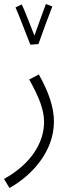

<svg xmlns="http://www.w3.org/2000/svg" viewBox="-38 -704 353 954"><path d="M113 -482 153 -485C167 -526 211 -645 222 -672L190 -684C183 -667 153 -582 133 -527C115 -573 82 -659 70 -682L39 -667C58 -626 97 -520 113 -482ZM9 230C121 168 230 48 230 -100C230 -168 206 -243 155 -334L107 -309C156 -222 181 -158 181 -98C181 9 111 114 -18 185Z"/></svg>

Font: Noto Sans Arabic UI Cn Lt
Style: Regular
Weight: 300
Width: 3
Designer: Monotype Design Team, Nadine Chahine and Nizar Qandah
Foundry: Monotype Imaging Inc.
Version: Version 2.010